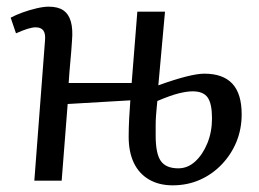

<svg xmlns="http://www.w3.org/2000/svg" viewBox="-20 -542 776 576"><path d="M475 -507 455 -286Q505 -304 539 -312.5Q573 -321 593 -321Q649 -321 677 -291Q705 -261 705 -199Q705 -155 689.5 -117Q674 -79 645.5 -49Q617 -19 579.5 -2.5Q542 14 498 14Q457 14 427 -3.5Q397 -21 381.5 -53.5Q366 -86 366 -132Q366 -157 367.5 -186.5Q369 -216 371 -241L183 -230L165 0H83L115 -420Q117 -441 110 -450.5Q103 -460 87 -460Q77 -460 62.5 -455.5Q48 -451 28 -442L12 -489Q27 -497 47.5 -504.5Q68 -512 89.5 -517Q111 -522 126 -522Q154 -522 170 -511Q186 -500 192.5 -477.5Q199 -455 196 -420Q194 -388 191 -356.5Q188 -325 186 -293H375L392 -507ZM452 -239Q451 -229 450 -218Q449 -207 448 -194Q447 -181 447 -166.5Q447 -152 447 -135Q447 -81 462.5 -59Q478 -37 515 -37Q543 -37 565.5 -57.5Q588 -78 602 -112Q616 -146 616 -187Q616 -231 603 -249.5Q590 -268 558 -268Q541 -268 516.5 -262Q492 -256 452 -239Z"/></svg>

Font: Literata 18pt
Style: Italic
Weight: 400
Italic angle: -2°
Designer: Latin by Veronika Burian and Jose Scaglione. Greek by Irene Vlachou. Cyrillic by Vera Evstafieva
Foundry: TypeTogether
Version: Version 3.103;gftools[0.9.29]